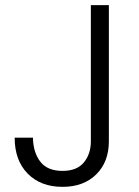

<svg xmlns="http://www.w3.org/2000/svg" viewBox="-20 -719 539 746"><path d="M403 -699V-170Q403 -90 354 -41.5Q305 7 223 7Q138 7 87.5 -44.5Q37 -96 37 -184H108Q109 -127 136.5 -91Q164 -55 223 -55Q279 -55 306 -88Q333 -121 333 -170V-699Z"/></svg>

Font: Poppins-Tabular Light
Style: Regular
Weight: 300
Designer: Ninad Kale (Devanagari), Jonny Pinhorn (Latin)
Foundry: Indian Type Foundry
Version: Version 4.004